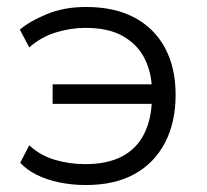

<svg xmlns="http://www.w3.org/2000/svg" viewBox="-20 -523 594 551"><path d="M227 8Q187 8 150.5 0.5Q114 -7 85 -21.5Q56 -36 38 -56L64 -106Q95 -77 137 -64.5Q179 -52 225 -52Q288 -52 330 -74Q372 -96 393.5 -138.5Q415 -181 416 -240L425 -225H131V-281H425L416 -266Q415 -316 394.5 -356Q374 -396 332.5 -419.5Q291 -443 225 -443Q183 -443 140.5 -430Q98 -417 64 -387L37 -438Q65 -462 114.5 -482.5Q164 -503 227 -503Q309 -503 366 -472.5Q423 -442 453.5 -385.5Q484 -329 484 -251Q484 -172 453.5 -113.5Q423 -55 366 -23.5Q309 8 227 8Z"/></svg>

Font: Nunito Sans 7pt Light
Style: Regular
Weight: 300
Designer: Vernon Adams
Foundry: Vernon Adams
Version: Version 3.101;gftools[0.9.27]